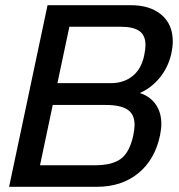

<svg xmlns="http://www.w3.org/2000/svg" viewBox="-20 -719 689 739"><path d="M163 -699H484Q558 -699 601.5 -662Q645 -625 645 -560Q645 -538 639 -511Q627 -459 594.5 -419.5Q562 -380 518 -361Q558 -348 579.5 -317Q601 -286 601 -242Q601 -223 596 -198Q576 -104 512 -52Q448 0 353 0H15ZM407 -399Q456 -399 490 -426Q524 -453 535 -506Q540 -531 540 -545Q540 -583 516.5 -599.5Q493 -616 446 -616H247L201 -399ZM347 -83Q412 -83 445.5 -108Q479 -133 493 -198Q498 -223 498 -238Q498 -279 471 -297Q444 -315 387 -315H183L134 -83Z"/></svg>

Font: Prompt
Style: Italic
Weight: 400
Italic angle: -12°
Designer: Katatrad Team
Foundry: CadsonDemak
Version: Version 1.001